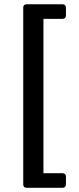

<svg xmlns="http://www.w3.org/2000/svg" viewBox="-20 -728 371 900"><path d="M88.9 -692.4V136.7C88.9 146.5 94.7 152.3 104.5 152.3H273.4C283.2 152.3 289.1 146.5 289.1 136.7V99.6C289.1 89.8 283.2 84 273.4 84H183.6V-639.6H273.4C283.2 -639.6 289.1 -645.5 289.1 -655.3V-692.4C289.1 -702.1 283.2 -708 273.4 -708H104.5C94.7 -708 88.9 -702.1 88.9 -692.4Z"/></svg>

Font: Ed Sans Neue SemiBold
Style: Regular
Weight: 600
Designer: Stephen Hutchings
Version: Version 1.004;PS 001.004;hotconv 1.0.88;makeotf.lib2.5.64775